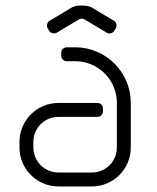

<svg xmlns="http://www.w3.org/2000/svg" viewBox="-20 -670 565 690"><path d="M190 0H310C329.3 0 347.5 -3.7 364.5 -11C381.5 -18.3 396.3 -28.3 409 -41C421.7 -53.7 431.7 -68.5 439 -85.5C446.3 -102.5 450 -120.7 450 -140V-300C450 -327.7 444.8 -353.7 434.2 -378C423.8 -402.3 409.5 -423.5 391.5 -441.5C373.5 -459.5 352.3 -473.8 328 -484.2C303.7 -494.8 277.7 -500 250 -500H220C214.3 -500 209.6 -498.1 205.8 -494.2C201.9 -490.4 200 -485.7 200 -480V-470C200 -464.3 201.9 -459.6 205.8 -455.8C209.6 -451.9 214.3 -450 220 -450H250C270.7 -450 290.2 -446.1 308.5 -438.2C326.8 -430.4 342.8 -419.8 356.2 -406.2C369.8 -392.8 380.4 -376.8 388.2 -358.5C396.1 -340.2 400 -320.7 400 -300V-140C400 -127.7 397.7 -116 393 -105C388.3 -94 381.9 -84.4 373.8 -76.2C365.6 -68.1 356 -61.7 345 -57C334 -52.3 322.3 -50 310 -50H190C177.7 -50 166 -52.3 155 -57C144 -61.7 134.4 -68.1 126.2 -76.2C118.1 -84.4 111.7 -94 107 -105C102.3 -116 100 -127.7 100 -140V-160C100 -172.3 102.3 -184 107 -195C111.7 -206 118.1 -215.6 126.2 -223.8C134.4 -231.9 144 -238.3 155 -243C166 -247.7 177.7 -250 190 -250H330C335.7 -250 340.4 -251.9 344.2 -255.8C348.1 -259.6 350 -264.3 350 -270V-280C350 -285.7 348.1 -290.4 344.2 -294.2C340.4 -298.1 335.7 -300 330 -300H190C170.7 -300 152.5 -296.3 135.5 -289C118.5 -281.7 103.7 -271.7 91 -259C78.3 -246.3 68.3 -231.5 61 -214.5C53.7 -197.5 50 -179.3 50 -160V-140C50 -120.7 53.7 -102.5 61 -85.5C68.3 -68.5 78.3 -53.7 91 -41C103.7 -28.3 118.5 -18.3 135.5 -11C152.5 -3.7 170.7 0 190 0ZM389 -595.5 310.5 -642.5 308.5 -643.5 306.5 -644.5C298.5 -648.2 289.2 -650 278.5 -650H268.5C258.2 -650 249 -648.2 241 -644.5L239 -643.5L237 -642.5L158.5 -595.5C153.8 -592.8 150.8 -588.8 149.5 -583.2C148.2 -577.8 148.8 -572.7 151.5 -568L156.5 -559.5C159.5 -554.8 163.7 -551.8 169 -550.5C174.3 -549.2 179.3 -549.8 184 -552.5L263.5 -600C270.2 -604.3 277 -604.3 284 -600L363.5 -552.5C368.2 -549.8 373.2 -549.2 378.5 -550.5C383.8 -551.8 387.8 -554.8 390.5 -559.5L396 -568C398.7 -572.7 399.3 -577.8 398 -583.2C396.7 -588.8 393.7 -592.8 389 -595.5Z"/></svg>

Font: lerotica
Style: Regular
Weight: 400
Designer: defharo
Foundry: deFharo
Version: Version 1.001 2011